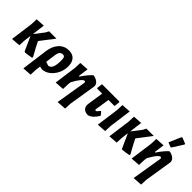

<svg xmlns="http://www.w3.org/2000/svg" viewBox="79 -1710 2862 2862"><g transform="rotate(45 1509.5 -279.0)"><path d="M24 4 72 -354 76 -462 218 -471 192 -267 307 -416 334 -467H488L319 -247Q346 -189 436 -26L434 -9Q380 3 304 11L288 3L186 -223L172 -114L167 -6Z M453 195 509 -225Q525 -341 588 -408.5Q651 -476 746 -476Q822 -476 864 -431Q906 -386 906 -301Q906 -179 832.5 -87Q759 5 658 10L610 -1L600 77L596 185ZM647 -279 625 -114 688 -95Q770 -103 770 -280Q770 -333 760.5 -351Q751 -369 723 -369Q659 -369 647 -279Z M1140 -472 1118 -310H1131Q1198 -412 1263 -470L1276 -471Q1326 -461 1359 -433.5Q1392 -406 1391 -368L1390 -355L1322 70L1317 179L1169 189L1247 -286L1248 -297Q1248 -320 1230 -320Q1210 -320 1175.5 -279Q1141 -238 1098 -158L1092 -114L1088 -6L943 4L992 -354L996 -462Z M1628 9Q1572 9 1540 -19.5Q1508 -48 1510 -97L1513 -125L1550 -369H1446L1438 -378L1449 -467H1812L1821 -458L1811 -369H1683L1649 -148L1647 -137Q1647 -121 1662 -121Q1672 -121 1683 -131Q1694 -141 1716 -171L1727 -172L1768 -121Q1708 -15 1628 9Z M2028 -472 1980 -114 1976 -6 1831 4 1880 -354 1884 -462Z M2076 4 2124 -354 2128 -462 2270 -471 2244 -267 2359 -416 2386 -467H2540L2371 -247Q2398 -189 2488 -26L2486 -9Q2432 3 2356 11L2340 3L2238 -223L2224 -114L2219 -6Z M2845 -746 2859 -753 2952 -715 2955 -701Q2892 -600 2848 -532L2835 -525L2762 -555Q2801 -640 2845 -746ZM2742 -472 2720 -310H2733Q2800 -412 2865 -470L2878 -471Q2928 -461 2961 -433.5Q2994 -406 2993 -368L2992 -355L2924 70L2919 179L2771 189L2849 -286L2850 -297Q2850 -320 2832 -320Q2812 -320 2777.5 -279Q2743 -238 2700 -158L2694 -114L2690 -6L2545 4L2594 -354L2598 -462Z"/></g></svg>

Font: Alegreya Sans SC ExtraBold
Style: Italic
Weight: 800
Italic angle: -7°
Designer: Juan Pablo del Peral
Foundry: Huerta Tipografica
Version: Version 2.007